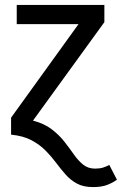

<svg xmlns="http://www.w3.org/2000/svg" viewBox="-20 -547 495 780"><path d="M358 213Q319 213 293 199Q267 185 247 162.5Q227 140 208 114.5Q189 89 165.5 65Q142 41 108.5 23Q75 5 25 0V-69L299 -449H48V-527H404V-457L114 -57Q160 -45 190.5 -21.5Q221 2 242 29Q263 56 280.5 81Q298 106 318 122Q338 138 366 138Q385 138 398 134Q411 130 424 123L455 183Q439 195 416 204Q393 213 358 213Z"/></svg>

Font: Fira Sans Variable
Style: Regular
Weight: 400
Designer: Carrois Corporate & Edenspiekermann AG
Foundry: Carrois Corporate GbR & Edenspiekermann AG
Version: Version 4.202